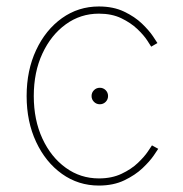

<svg xmlns="http://www.w3.org/2000/svg" viewBox="-20 -574 575 602"><path d="M293 -247.1Q282.2 -247.1 274.7 -254.6Q267.1 -262.2 267.1 -272.9Q267.1 -283.7 274.7 -291.3Q282.2 -298.8 293 -298.8Q303.7 -298.8 311.3 -291.3Q318.8 -283.7 318.8 -272.9Q318.8 -262.2 311.3 -254.6Q303.7 -247.1 293 -247.1ZM290 7.8Q225.6 7.8 174.3 -28.8Q123 -65.4 93.3 -128.9Q63.5 -192.4 63.5 -272.9Q63.5 -353.5 93.3 -417Q123 -480.5 174.3 -517.1Q225.6 -553.7 290 -553.7Q335.4 -553.7 369.1 -537.6Q402.8 -521.5 425.3 -499.8Q447.8 -478 459.7 -460.2Q471.7 -442.4 473.6 -439L454.1 -427.7Q452.1 -431.2 441.4 -447.5Q430.7 -463.9 410.4 -483.2Q390.1 -502.4 360.4 -516.8Q330.6 -531.2 290 -531.2Q232.4 -531.2 186.3 -497.8Q140.1 -464.4 113 -406.2Q85.9 -348.1 85.9 -272.9Q85.9 -197.8 113 -139.4Q140.1 -81.1 186.3 -47.9Q232.4 -14.6 290 -14.6Q330.6 -14.6 361.1 -29.1Q391.6 -43.5 412.1 -63Q432.6 -82.5 443.6 -98.9Q454.6 -115.2 456.5 -118.2L476.1 -107.4Q474.1 -104 461.9 -86.2Q449.7 -68.4 426.8 -46.6Q403.8 -24.9 369.6 -8.5Q335.4 7.8 290 7.8Z"/></svg>

Font: Inter Thin
Style: Regular
Weight: 250
Designer: Rasmus Andersson
Foundry: rsms
Version: Version 4.001;git-66647c0bb